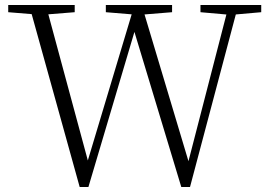

<svg xmlns="http://www.w3.org/2000/svg" viewBox="-20 -743 1078 771"><path d="M300 8 97 -723H164L341 -68H323L328 -83L520 -723H549L746 -65H729L733 -81L899 -723H937L743 8H708L511 -644H529L524 -629L335 8ZM13 -694V-723H280V-694L155 -684H135ZM405 -694V-723H671V-694L548 -684H526ZM785 -694V-723H1029V-694L916 -684H898Z"/></svg>

Font: Noto Serif SC ExtraLight ExtraLight
Style: Regular
Weight: 250
Version: Version 2.002-H1;hotconv 1.1.0;makeotfexe 2.6.0